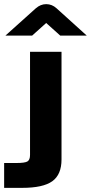

<svg xmlns="http://www.w3.org/2000/svg" viewBox="-90 -746 439 927"><path d="M-64 -574 83 -706Q106 -726 133 -726Q161 -726 183 -706L329 -574H201L133 -635L65 -574ZM207 24Q207 97 162.5 129Q118 161 17 161H-70V41H-11Q30 41 42.5 33.5Q55 26 55 2V-496H207Z"/></svg>

Font: Atkinson Hyperlegible Pro
Style: Bold
Weight: 700
Designer: Elliott Scott, Megan Eiswerth, Linus Boman, Theodore Petrosky, Jacob Perez
Foundry: Braille Institute
Version: Version 1.5.1